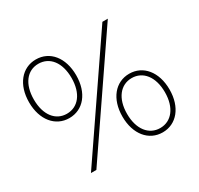

<svg xmlns="http://www.w3.org/2000/svg" viewBox="-150 -886 1110 1073"><g transform="rotate(-30 405.0 -350.0)"><path d="M184 0 662 -700H627L149 0ZM199 -326C289 -326 351 -401 351 -515C351 -629 289 -704 199 -704C110 -704 47 -629 47 -515C47 -401 110 -326 199 -326ZM199 -354C127 -354 78 -415 78 -515C78 -615 127 -676 199 -676C272 -676 321 -615 321 -515C321 -415 272 -354 199 -354ZM611 4C700 4 763 -71 763 -185C763 -299 700 -374 611 -374C522 -374 459 -299 459 -185C459 -71 522 4 611 4ZM611 -24C539 -24 489 -85 489 -185C489 -285 539 -346 611 -346C683 -346 733 -285 733 -185C733 -85 683 -24 611 -24Z"/></g></svg>

Font: Montserrat-Alt1 ExtLt
Style: Regular
Weight: 200
Designer: Differentunic
Foundry: Differentunic
Version: Version 7.222